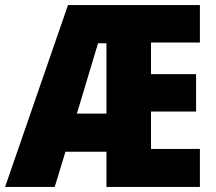

<svg xmlns="http://www.w3.org/2000/svg" viewBox="-25 -734 848 754"><path d="M760 0H393V-138H232L190 0H-5L242 -714H760V-567H568V-443H745V-296H568V-149H760ZM277 -288H393V-564H360Z"/></svg>

Font: Noto Sans Khmer UI Condensed Black
Style: Regular
Weight: 900
Width: 3
Designer: Danh Hong and the Monotype Design Team
Foundry: Monotype Imaging Inc.
Version: Version 2.002; ttfautohint (v1.8.4.7-5d5b)